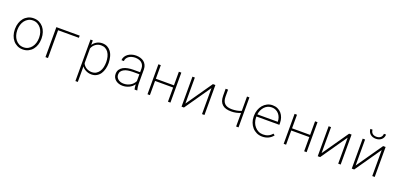

<svg xmlns="http://www.w3.org/2000/svg" viewBox="15 -1851 6571 3180"><g transform="rotate(20 3300.5 -260.5)"><path d="M66.4 -272.9V-254.9Q66.9 -202.1 82.8 -154.3Q98.6 -106.4 128.9 -69.8Q158.7 -33.7 201.9 -12Q245.1 9.8 300.8 9.8Q356 9.8 399.2 -12Q442.4 -33.7 472.2 -70.3Q502 -106.9 517.6 -154.8Q533.2 -202.6 533.7 -254.9V-272.9Q533.2 -325.7 517.3 -373.8Q501.5 -421.9 471.7 -458.5Q441.4 -494.6 398.2 -516.4Q355 -538.1 299.8 -538.1Q244.6 -538.1 201.4 -516.4Q158.2 -494.6 128.4 -458Q98.6 -421.4 82.8 -373.5Q66.9 -325.7 66.4 -272.9ZM108.9 -254.9V-272.9Q109.4 -315.9 122.1 -356.9Q134.8 -397.9 159.2 -429.7Q183.6 -460.9 218.8 -480.5Q253.9 -500 299.8 -500Q345.2 -500 380.9 -480.5Q416.5 -460.9 440.9 -429.7Q465.3 -397.9 478 -356.9Q490.7 -315.9 491.2 -272.9V-254.9Q490.7 -211.4 478.3 -170.9Q465.8 -130.4 441.4 -98.6Q417 -66.4 381.8 -47.4Q346.7 -28.3 300.8 -28.3Q254.9 -28.3 219.2 -47.4Q183.6 -66.4 159.2 -98.1Q134.8 -129.9 122.1 -170.7Q109.4 -211.4 108.9 -254.9Z M1111.3 -489.7V-528.3H700.2V0H744.6V-489.7Z M1301.8 203.1H1344.2V-70.8Q1356.9 -52.2 1374.5 -37.8Q1392.1 -23.4 1412.1 -13.7Q1434.1 -2.4 1459 3.7Q1483.9 9.8 1509.3 9.8Q1564 9.8 1603.5 -13.7Q1643.1 -37.1 1667.5 -74.2Q1691.9 -111.8 1704.6 -160.9Q1717.3 -210 1717.3 -259.3V-269.5Q1716.3 -322.8 1703.1 -374.5Q1689.9 -426.3 1660.6 -464.8Q1634.8 -498.5 1597.4 -518.3Q1560.1 -538.1 1508.3 -538.1Q1481.9 -538.1 1457 -531.5Q1432.1 -524.9 1410.6 -512.2Q1390.6 -501 1373.3 -484.6Q1356 -468.3 1343.3 -448.2L1342.3 -528.3H1301.8ZM1674.3 -269.5V-259.3Q1673.8 -217.3 1664.6 -174.8Q1655.3 -132.3 1633.3 -99.1Q1613.3 -68.4 1581.3 -48.3Q1549.3 -28.3 1502.9 -28.3Q1477.5 -28.3 1452.9 -35.2Q1428.2 -42 1407.2 -54.7Q1386.7 -67.4 1370.1 -85.7Q1353.5 -104 1344.2 -127.4V-386.7Q1353.5 -412.1 1369.1 -432.9Q1384.8 -453.6 1405.8 -468.3Q1426.3 -483.4 1450.7 -491.2Q1475.1 -499 1502 -499Q1545.9 -499 1577.1 -481.4Q1608.4 -463.9 1628.9 -435.5Q1652.8 -401.4 1663.6 -357.2Q1674.3 -313 1674.3 -269.5Z M2270.5 0H2317.4L2316.9 -5.4Q2311 -30.8 2306.4 -56.4Q2301.8 -82 2301.8 -108.9V-368.7Q2300.8 -410.6 2285.2 -442.6Q2269.5 -474.6 2243.2 -496.1Q2216.3 -517.1 2180.4 -527.6Q2144.5 -538.1 2104 -538.1Q2065.4 -538.1 2029.5 -527.3Q1993.7 -516.6 1965.8 -497.1Q1937.5 -476.6 1919.7 -448Q1901.9 -419.4 1900.4 -383.3L1942.9 -382.8Q1943.8 -411.6 1958.5 -433.6Q1973.1 -455.6 1995.1 -470.7Q2017.6 -484.9 2045.9 -492.4Q2074.2 -500 2102.5 -500Q2134.8 -500 2163.1 -491.9Q2191.4 -483.9 2212.9 -467.8Q2233.4 -451.2 2245.8 -426.8Q2258.3 -402.3 2259.3 -369.6V-301.3H2136.7Q2089.8 -300.8 2045.2 -292.7Q2000.5 -284.7 1965.3 -265.6Q1929.7 -246.1 1908.2 -214.8Q1886.7 -183.6 1886.7 -137.2Q1886.7 -102.5 1900.6 -75.4Q1914.6 -48.3 1938 -29.3Q1961.4 -10.7 1992.7 -0.5Q2023.9 9.8 2058.1 9.8Q2089.4 9.8 2118.4 3.2Q2147.5 -3.4 2173.3 -15.6Q2199.2 -27.8 2221.2 -46.4Q2243.2 -64.9 2259.8 -88.4Q2260.3 -65.4 2262.5 -43.5Q2264.6 -21.5 2270.5 0ZM2061.5 -29.3Q2036.1 -29.3 2012.2 -36.6Q1988.3 -43.9 1970.2 -58.1Q1951.7 -72.3 1940.4 -92.5Q1929.2 -112.8 1929.2 -138.7Q1928.7 -172.9 1944.6 -195.8Q1960.4 -218.8 1986.8 -233.4Q2017.6 -251.5 2058.8 -258.1Q2100.1 -264.6 2141.6 -265.1H2259.3V-144.5Q2246.1 -117.2 2225.8 -95.7Q2205.6 -74.2 2180.2 -59.6Q2154.3 -44.4 2124.3 -36.6Q2094.2 -28.8 2061.5 -29.3Z M2902.8 0V-528.3H2859.4V-288.6H2541V-528.3H2498.5V0H2541V-250H2859.4V0Z M3459.5 -528.3 3141.1 -69.8V-528.3H3098.6V0H3141.1L3459.5 -458.5V0H3502.9V-528.3Z M4103 0V-528.3H4060.5V-275.9Q4043.5 -267.6 4023.7 -261.7Q4003.9 -255.9 3983.4 -252.4Q3961.4 -248 3939.7 -246.3Q3918 -244.6 3898.9 -244.1Q3856.9 -243.7 3824.5 -252.7Q3792 -261.7 3770.5 -281.7Q3749 -300.8 3738 -331.3Q3727.1 -361.8 3726.6 -404.3V-528.3H3683.6L3684.1 -404.3Q3684.6 -351.6 3698.7 -313.5Q3712.9 -275.4 3740.7 -252Q3767.6 -227.5 3807.6 -216.6Q3847.7 -205.6 3898.9 -206.1Q3940.4 -206.1 3981.9 -214.8Q4023.4 -223.6 4060.5 -239.7V0Z M4521.5 9.8Q4581.5 9.8 4630.1 -13.7Q4678.7 -37.1 4710.4 -80.1L4682.1 -100.6Q4652.3 -64 4612.1 -45.9Q4571.8 -27.8 4522.5 -28.3Q4477.1 -28.3 4439.9 -46.6Q4402.8 -64.9 4377 -95.7Q4350.1 -126 4335.4 -165.3Q4320.8 -204.6 4319.8 -248.5V-271H4724.1V-304.2Q4723.6 -352.1 4709.2 -394.5Q4694.8 -437 4667.5 -469.2Q4640.1 -501 4600.6 -519.5Q4561 -538.1 4510.7 -538.1Q4459 -538.1 4416.3 -516.4Q4373.5 -494.6 4342.8 -458.5Q4312 -421.9 4294.9 -373.5Q4277.8 -325.2 4277.3 -272.5V-251Q4277.8 -198.7 4295.7 -151.6Q4313.5 -104.5 4345.2 -68.4Q4377 -32.2 4421.9 -11.2Q4466.8 9.8 4521.5 9.8ZM4510.7 -500Q4549.8 -500 4581.3 -484.6Q4612.8 -469.2 4634.8 -443.8Q4657.2 -418 4669.4 -384.3Q4681.6 -350.6 4681.6 -314.9V-309.1H4322.3Q4327.1 -348.1 4342.5 -382.8Q4357.9 -417.5 4381.8 -443.4Q4405.8 -469.7 4438.2 -484.9Q4470.7 -500 4510.7 -500Z M5303.2 0V-528.3H5259.8V-288.6H4941.4V-528.3H4898.9V0H4941.4V-250H5259.8V0Z M5859.9 -528.3 5541.5 -69.8V-528.3H5499V0H5541.5L5859.9 -458.5V0H5903.3V-528.3Z M6460 -528.3 6141.6 -69.8V-528.3H6099.1V0H6141.6L6460 -458.5V0H6503.4V-528.3ZM6440.4 -723.6H6402.3Q6401.4 -702.6 6393.6 -686Q6385.7 -669.4 6373 -658.2Q6359.9 -647 6341.8 -641.1Q6323.7 -635.3 6302.2 -635.3Q6279.8 -635.3 6261.7 -640.9Q6243.7 -646.5 6231 -657.7Q6217.8 -668.9 6210.2 -685.5Q6202.6 -702.1 6201.7 -723.6H6163.6Q6164.6 -694.8 6175.5 -671.9Q6186.5 -648.9 6204.6 -633.3Q6223.1 -617.2 6247.8 -608.6Q6272.5 -600.1 6302.2 -600.1Q6332 -600.1 6356.7 -608.6Q6381.3 -617.2 6399.9 -633.3Q6418 -648.9 6428.7 -671.9Q6439.5 -694.8 6440.4 -723.6Z"/></g></svg>

Font: Roboto Mono ExtraLight
Style: Regular
Weight: 250
Monospace: yes
Designer: Google
Version: Version 3.000